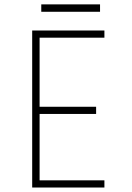

<svg xmlns="http://www.w3.org/2000/svg" viewBox="-20 -836 590 856"><path d="M123.5 0V-700H445.5V-668H156.5V-360H408.5V-328H156.5V-32H445.5V0ZM164 -783.5V-816.5H426V-783.5Z"/></svg>

Font: Trispace SemiCondensed Thin
Style: Regular
Weight: 100
Width: 4
Designer: Tyler Finck
Foundry: Etcetera Type Company
Version: Version 1.210; ttfautohint (v1.8.3)